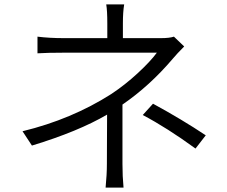

<svg xmlns="http://www.w3.org/2000/svg" viewBox="-20 -818 1040 878"><path d="M540 -339.8V-68.4Q540 -11.7 544.9 40H462.9Q468.8 -20.5 468.8 -68.4Q468.8 -96.7 469.2 -177.2Q469.7 -257.8 469.7 -293.9Q337.9 -216.8 126 -152.3L83 -217.8Q307.6 -272.5 488.3 -387.7Q551.8 -429.7 609.9 -483.4Q668 -537.1 697.3 -577.1H272.5Q197.3 -577.1 151.4 -574.2V-650.4Q206.1 -643.6 271.5 -643.6H470.7V-710.9Q470.7 -769.5 465.8 -797.9H547.9Q542 -763.7 542 -710.9V-643.6H715.8Q754.9 -643.6 775.4 -650.4L822.3 -605.5Q789.1 -572.3 769.5 -548.8Q665 -425.8 540 -339.8ZM632.8 -292 679.7 -343.8Q812.5 -271.5 920.9 -199.2L874 -138.7Q744.1 -233.4 632.8 -292Z"/></svg>

Font: GenEi Gothic M SemiLight
Style: Regular
Weight: 350
Designer: o_tamon (Modified); [Source Han Sans]
Ryoko NISHIZUKA  (kana & ideographs); Paul D. Hunt (Latin, Greek & Cyrillic); Wenl
Version: Version 1.1a;Original Version 1.004